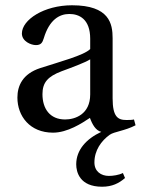

<svg xmlns="http://www.w3.org/2000/svg" viewBox="-20 -492 534 728"><path d="M46 -122C46 -52 93 11 181 11C236 11 291 -25 321 -45C330 -20 343 3 364 8C308 34 269 76 269 131C269 160 282 216 367 216C405 216 431 203 454 183L446 164C430 172 408 175 393 175C363 175 338 158 338 124C338 78 364 42 396 19C413 7 454 4 494 -17L488 -39C480 -37 469 -37 459 -37C427 -37 407 -49 407 -119V-347C407 -402 395 -472 253 -472C147 -472 63 -417 63 -365C63 -335 98 -321 116 -321C136 -321 141 -331 146 -347C167 -417 205 -439 243 -439C280 -439 322 -420 322 -345V-306C298 -282 207 -258 133 -234C65 -212 46 -166 46 -122ZM141 -135C141 -179 161 -202 214 -222C252 -236 301 -254 322 -267V-134C322 -58 264 -39 227 -39C169 -39 141 -80 141 -135Z"/></svg>

Font: erewhon
Style: Regular
Weight: 400
Version: Version 1.0.0